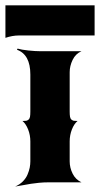

<svg xmlns="http://www.w3.org/2000/svg" viewBox="-30 -679 372 715"><path d="M-9.8 -538.1V-659.2H322.3V-546.9H40.3Q16.6 -546.9 -9.8 -538.1ZM26.4 15.6Q43.2 8.5 55.1 -3.4Q66.9 -15.4 72.6 -29.2Q78.4 -43 80.7 -54.8Q83 -66.7 83 -78.1V-152.3Q83 -176 74.7 -197Q66.4 -218 53.7 -228.5Q63 -228.5 67.5 -229.2Q72 -230 76.2 -233.4Q80.3 -236.8 81.7 -243.9Q83 -251 83 -263.7V-401.4Q83 -475.8 33.2 -493.7L35.4 -498Q49.8 -493.7 75.6 -491Q101.3 -488.3 119.1 -488.3H273.4Q251.5 -478.8 240.5 -456.1Q229.5 -433.3 229.5 -410.2V-263.7Q229.5 -251 230.8 -243.9Q232.2 -236.8 236.3 -233.4Q240.5 -230 245 -229.2Q249.5 -228.5 258.8 -228.5Q246.1 -218 237.8 -197Q229.5 -176 229.5 -152.3V-78.1Q229.5 -54.4 240.4 -32.5Q251.2 -10.5 273.4 0H150.1Q133.1 0 115.1 1.7Q97.2 3.4 85.4 5.4Q73.7 7.3 55.1 10.7Q36.4 14.2 26.4 15.6Z"/></svg>

Font: Agreloy
Style: Medium
Weight: 400
Designer: gluk
Foundry: gluk
Version: Version 0.27